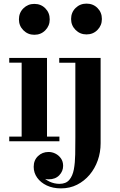

<svg xmlns="http://www.w3.org/2000/svg" viewBox="-20 -780 662 1060"><path d="M169.5 -588Q134 -588 109.2 -612.8Q84.5 -637.5 84.5 -673Q84.5 -709.5 109.2 -734Q134 -758.5 169.5 -758.5Q206 -758.5 230.2 -734Q254.5 -709.5 254.5 -673Q254.5 -637.5 230.2 -612.8Q206 -588 169.5 -588ZM239.5 -460V-26H308V0H31V-26H99.5V-434H31V-460ZM316.5 260Q272 260 238.2 244Q204.5 228 185.2 201Q166 174 166 141Q166 104.5 189.8 81.8Q213.5 59 248 59Q268 59 286.2 68.2Q304.5 77.5 316.5 94.5Q328.5 111.5 328.5 135.5Q328.5 165.5 307 187.8Q285.5 210 249 210Q227 210 208.2 200Q189.5 190 178.2 174.2Q167 158.5 167 141H193Q193 167.5 209.8 188.8Q226.5 210 253 222.5Q279.5 235 308.5 235Q344 235 362.5 213.2Q381 191.5 387.8 154.8Q394.5 118 395.2 72.5Q396 27 396 -20.5V-433.5H307V-460H535.5V11.5Q535.5 60.5 519.8 105.2Q504 150 474.8 184.8Q445.5 219.5 405.5 239.8Q365.5 260 316.5 260ZM457.5 -590Q422 -590 397.2 -614.8Q372.5 -639.5 372.5 -675Q372.5 -711.5 397.2 -735.8Q422 -760 457.5 -760Q494 -760 518.2 -735.8Q542.5 -711.5 542.5 -675Q542.5 -639.5 518.2 -614.8Q494 -590 457.5 -590Z"/></svg>

Font: Bodoni Moda SC 9pt
Style: Bold
Weight: 700
Designer: Owen Earl
Foundry: indestructible type
Version: Version 2.005